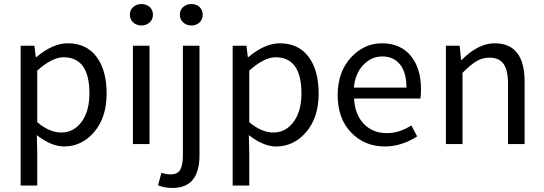

<svg xmlns="http://www.w3.org/2000/svg" viewBox="-20 -712 2689 949"><path d="M82 205V-486H150L157 -430H160Q241 -498 315 -498Q407 -498 457 -431.5Q507 -365 507 -250Q507 -131 445.5 -59.5Q384 12 297 12Q234 12 162 -44L164 41V205ZM164 -108Q225 -57 283 -57Q344 -57 383 -109.5Q422 -162 422 -250Q422 -429 294 -429Q238 -429 164 -363Z M622 -639Q622 -663 638.5 -677.5Q655 -692 679 -692Q703 -692 719.5 -677.5Q736 -663 736 -639Q736 -616 719.5 -601Q703 -586 679 -586Q655 -586 638.5 -601Q622 -616 622 -639ZM637 0V-486H719V0Z M761 204 778 142Q802 150 824 150Q858 150 871 126.5Q884 103 884 55V-486H966V55Q966 217 833 217Q793 217 761 204ZM869 -639Q869 -663 885.5 -677.5Q902 -692 926 -692Q950 -692 966 -677.5Q982 -663 982 -639Q982 -616 966 -601Q950 -586 926 -586Q902 -586 885.5 -601Q869 -616 869 -639Z M1130 205V-486H1198L1205 -430H1208Q1289 -498 1363 -498Q1455 -498 1505 -431.5Q1555 -365 1555 -250Q1555 -131 1493.5 -59.5Q1432 12 1345 12Q1282 12 1210 -44L1212 41V205ZM1212 -108Q1273 -57 1331 -57Q1392 -57 1431 -109.5Q1470 -162 1470 -250Q1470 -429 1342 -429Q1286 -429 1212 -363Z M1649 -242Q1649 -356 1714 -427Q1779 -498 1867 -498Q1959 -498 2010 -436.5Q2061 -375 2061 -270Q2061 -243 2058 -225H1730Q1734 -146 1778 -100Q1822 -54 1892 -54Q1954 -54 2013 -92L2042 -38Q1964 12 1882 12Q1782 12 1715.5 -57Q1649 -126 1649 -242ZM1729 -279H1989Q1989 -353 1957.5 -393Q1926 -433 1869 -433Q1816 -433 1776 -391.5Q1736 -350 1729 -279Z M2184 0V-486H2252L2259 -416H2262Q2344 -498 2425 -498Q2573 -498 2573 -308V0H2491V-297Q2491 -365 2469 -396Q2447 -427 2399 -427Q2364 -427 2335 -409.5Q2306 -392 2266 -352V0Z"/></svg>

Font: RibengUni
Style: Regular
Weight: 400
Designer: (1) Dr. Andrew Glass (Senior Program Manager at Microsoft Corporation)
(2) Bivuti Chakma (Chakma Font Designer & Keyboar
Foundry: Bivuti Chakma
Version: Version 2.2022; Updated on: 03 June 2022; Friday